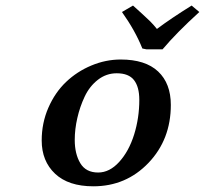

<svg xmlns="http://www.w3.org/2000/svg" viewBox="-20 -651 727 681"><path d="M408.2 -439.9Q495.6 -439.9 540.8 -397.5Q585.9 -355 585.9 -278.8Q585.9 -156.2 506.6 -73.2Q427.2 9.8 311 9.8Q222.7 9.8 175.3 -34.9Q127.9 -79.6 127.9 -152.8Q127.9 -214.8 151.6 -269Q175.3 -323.2 214.4 -360.4Q253.4 -397.5 304.2 -418.7Q355 -439.9 408.2 -439.9ZM394 -391.1Q356.9 -391.1 327.1 -367.9Q297.4 -344.7 280.3 -308.3Q263.2 -272 254.2 -232.2Q245.1 -192.4 245.1 -154.8Q245.1 -105 264.9 -72Q284.7 -39.1 328.1 -39.1Q368.7 -39.1 402.8 -76.7Q437 -114.3 455.6 -173.3Q474.1 -232.4 474.1 -296.9Q474.1 -342.8 455.3 -366.9Q436.5 -391.1 394 -391.1ZM499 -476.1 484.9 -479Q459.5 -542.5 412.6 -608.4L451.7 -631.3Q455.6 -627.9 468 -616.7Q480.5 -605.5 484.6 -601.6Q488.8 -597.7 498.5 -588.6Q508.3 -579.6 513.4 -574.5Q518.6 -569.3 525.1 -562Q531.7 -554.7 536.6 -548.3Q585.9 -585.4 659.7 -631.3L687 -608.4Q606.4 -535.2 556.6 -476.1Z"/></svg>

Font: Linear Smooth
Style: Bold Italic
Weight: 700
Designer: Philipp H. Poll, Flanker
Foundry: Philipp H. Poll, reworked by Flanker
Version: Version 1.061 | FøM Fix